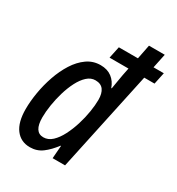

<svg xmlns="http://www.w3.org/2000/svg" viewBox="-182 -876 925 1002"><g transform="rotate(30 280.5 -375.0)"><path d="M148 10Q93 10 61.5 -31.5Q30 -73 30 -152Q30 -199 39 -252.5Q48 -306 66 -358Q84 -410 111 -452.5Q138 -495 174 -520.5Q210 -546 255 -546Q296 -546 323 -525.5Q350 -505 362 -470H365Q369 -492 372.5 -514.5Q376 -537 380 -558L389 -603H275L290 -674H405L422 -760H517L499 -674H561L546 -603H484L355 0H280L286 -77H283Q254 -38 222 -14Q190 10 148 10ZM183 -70Q212 -70 235.5 -92Q259 -114 277.5 -150Q296 -186 309 -228Q322 -270 328.5 -311Q335 -352 335 -383Q335 -422 319.5 -443Q304 -464 271 -464Q244 -464 221.5 -443.5Q199 -423 181.5 -389Q164 -355 152 -314.5Q140 -274 133.5 -233Q127 -192 127 -158Q127 -70 183 -70Z"/></g></svg>

Font: Noto Sans Condensed Medium
Style: Italic
Weight: 500
Width: 3
Italic angle: -12°
Designer: Monotype Design Team
Foundry: Monotype Imaging Inc.
Version: Version 2.013; ttfautohint (v1.8.4.7-5d5b)